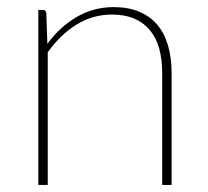

<svg xmlns="http://www.w3.org/2000/svg" viewBox="-20 -521 586 541"><path d="M113.5 -397.5Q148 -445 195.8 -473Q243.5 -501 300 -501Q341 -501 371.8 -488.2Q402.5 -475.5 422.8 -451.8Q443 -428 453.2 -393.5Q463.5 -359 463.5 -315.5V0H437V-315.5Q437 -354 428.5 -384.5Q420 -415 402.2 -436.2Q384.5 -457.5 358 -468.8Q331.5 -480 295.5 -480Q241.5 -480 195.8 -451.8Q150 -423.5 114.5 -373.5V0H88V-493H100.5Q110 -493 110.5 -483Z"/></svg>

Font: Lato ExtraLight
Style: Regular
Weight: 275
Designer: Lukasz Dziedzic with Adam Twardoch and Botio Nikoltchev
Foundry: tyPoland Lukasz Dziedzic
Version: Version 2.015; 2015-08-06; http://www.latofonts.com/